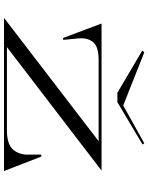

<svg xmlns="http://www.w3.org/2000/svg" viewBox="92 -852 759 984"><g transform="rotate(90 472.0 -359.5)"><path d="M71 0 703 -485H287Q220 -485 196.5 -458Q173 -431 176 -384L184 -303H174L100 -500H854L221 -15H647Q712 -15 740 -40.5Q768 -66 772 -113V-191H782L856 0ZM714 -719 720 -710 503 -581H455L238 -709L248 -719L520 -611Z"/></g></svg>

Font: Kalnia Expanded Light
Style: Regular
Weight: 300
Width: 7
Designer: Frida Medrano
Foundry: Frida Medrano
Version: Version 1.105